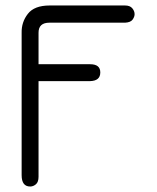

<svg xmlns="http://www.w3.org/2000/svg" viewBox="-20 -451 565 693"><path d="M58.1 181.2V-332Q57.1 -371.1 80.6 -401.1Q104 -431.2 159.2 -431.2H431.2Q449.2 -431.2 457.5 -421.1Q465.8 -411.1 465.8 -399.9Q465.8 -390.1 458.5 -380.1Q451.2 -370.1 431.2 -369.1H158.2Q119.1 -369.1 119.1 -333V-219.2H305.2Q342.3 -219.2 342 -189.2Q341.8 -159.2 305.2 -158.2H119.1V187Q119.1 206.1 109.6 214.1Q100.1 222.2 88.9 222.2Q58.1 222.2 58.1 181.2Z"/></svg>

Font: CMU Typewriter Text
Style: Light
Weight: 200
Version: Version 0.7.0